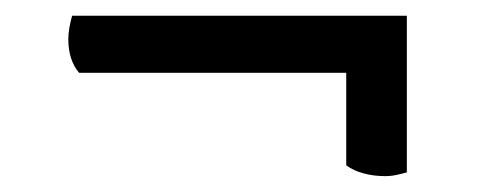

<svg xmlns="http://www.w3.org/2000/svg" viewBox="-20 -346 612 242"><path d="M465.3 -124Q451.2 -124 438.5 -127.4Q425.7 -130.8 416.4 -137.6V-286.5L453.7 -254.2H79.7Q66.1 -270.2 66.1 -296.8Q66.1 -303.5 67.5 -311.5Q69 -319.5 70.9 -326.2H492.8V-128.8Q486.4 -126.9 479.7 -125.5Q473 -124 465.3 -124Z"/></svg>

Font: Pitagon Serif
Style: Regular
Weight: 400
Designer: Travis Tran
Foundry: Pitagon
Version: Version 1.000;gftools[0.9.26]